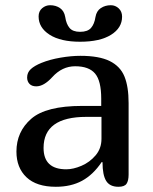

<svg xmlns="http://www.w3.org/2000/svg" viewBox="-20 -716 586 736"><path d="M194 0Q120 0 81.5 -36.5Q43 -73 43 -135Q43 -211 99.5 -260.5Q156 -310 295 -310H368V-338Q368 -406 344.5 -434Q321 -462 268 -462Q218 -462 180 -420Q148 -385 119 -385Q102 -385 93 -394.5Q84 -404 84 -419Q84 -438 98 -451Q112 -464 139 -475Q171 -488 212 -495Q253 -502 288 -502Q360 -502 400.5 -482Q441 -462 457 -423Q473 -384 473 -321V-47Q473 -23 465 -11.5Q457 0 434 0Q401 0 387 -22.5Q373 -45 373 -94L370 -95Q337 -46 294.5 -23Q252 0 194 0ZM147 -149Q147 -67 234 -67Q261 -67 292.5 -80.5Q324 -94 346.5 -120.5Q369 -147 369 -184V-268H311Q147 -268 147 -149ZM405 -696Q422 -696 435 -684Q448 -672 448 -652Q448 -609 405.5 -582.5Q363 -556 287 -556Q212 -556 170 -583Q128 -610 128 -653Q128 -673 141.5 -684.5Q155 -696 172 -696Q194 -696 210 -685Q226 -674 230 -651Q234 -624 246.5 -609Q259 -594 287 -594Q316 -594 329 -609Q342 -624 346 -651Q350 -674 366.5 -685Q383 -696 405 -696Z"/></svg>

Font: Marmelad for Arash.Academy
Style: Regular
Weight: 400
Designer: Manvel Shmavonyan
Foundry: Cyreal
Version: Version 1.110;Glyphs 3.2 (3202)